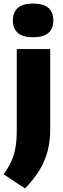

<svg xmlns="http://www.w3.org/2000/svg" viewBox="-41 -825 356 1082"><path d="M100 237 -21 157Q7 119.5 23.2 83Q39.5 46.5 46.5 5Q53.5 -36.5 53.5 -89V-548.5H242V-96.5Q242 -33.5 228.5 22Q215 77.5 183.8 130.2Q152.5 183 100 237ZM145.5 -615Q87 -615 59.2 -639.8Q31.5 -664.5 31.5 -710Q31.5 -755.5 59.2 -780.2Q87 -805 145.5 -805Q204.5 -805 232 -780.2Q259.5 -755.5 259.5 -710Q259.5 -664.5 232 -639.8Q204.5 -615 145.5 -615Z"/></svg>

Font: Encode Sans Condensed Thin ExtraBold
Style: Regular
Weight: 800
Version: Version 3.002